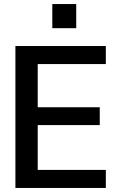

<svg xmlns="http://www.w3.org/2000/svg" viewBox="-20 -927 579 947"><path d="M56 0V-700H502V-611H166V-398H472V-310H166V-89H502V0ZM238 -788V-907H356V-788Z"/></svg>

Font: HostGroteskMedium
Style: Regular
Weight: 500
Designer: Doukan Karapınar based on Poppins by Indian Type Foundry, Jonny Pinhorn
Foundry: Element Type
Version: Version 1.001; ttfautohint (v1.8.4.7-5d5b)